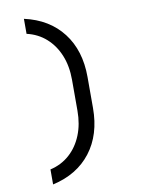

<svg xmlns="http://www.w3.org/2000/svg" viewBox="-102 -908 804 1096"><g transform="rotate(-10 300.0 -360.0)"><path d="M115 120V33Q180 18 227 -24Q274 -66 299.5 -129Q325 -192 325 -270V-450Q325 -529 299.5 -591.5Q274 -654 227 -696Q180 -738 115 -753V-840Q258 -808 336.5 -706Q415 -604 415 -450V-270Q415 -116 336.5 -14Q258 88 115 120Z"/></g></svg>

Font: JetBrains Mono
Style: Regular
Weight: 400
Monospace: yes
Designer: Philipp Nurullin, Konstantin Bulenkov
Foundry: JetBrains
Version: Version 2.305